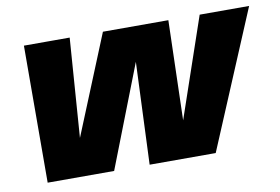

<svg xmlns="http://www.w3.org/2000/svg" viewBox="-62 -627 1060 728"><g transform="rotate(-10 468.0 -263.5)"><path d="M66.9 0 68.4 -527.3H244.6L215.3 -124H208L372.6 -527.3H624.5L612.8 -107.9H601.6L745.1 -527.3H935.5L713.9 0H459.5L479 -471.7H506.3L322.8 0Z"/></g></svg>

Font: Schibsted Grotesk Black
Style: Italic
Weight: 900
Italic angle: -12°
Designer: Bakken & Baeck AS, Henrik Kongsvoll
Foundry: Schibsted ASA
Version: Version 1.100;gftools[0.9.25]